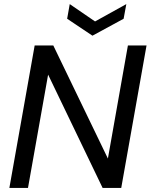

<svg xmlns="http://www.w3.org/2000/svg" viewBox="-20 -921 743 941"><path d="M606.9 -698.2H698.2L574.2 0H482.9L215.8 -555.2L117.2 0H25.9L149.9 -698.2H241.2L508.8 -144ZM445.8 -815.9 599.1 -900.9 585.9 -829.1 433.1 -746.1 309.1 -829.1 321.8 -900.9Z"/></svg>

Font: Poppins
Style: Italic
Weight: 400
Italic angle: -10°
Designer: Ninad Kale (Devanagari), Jonny Pinhorn (Latin)
Foundry: Indian Type Foundry
Version: Version 3.200;PS 1.000;hotconv 16.6.54;makeotf.lib2.5.65590